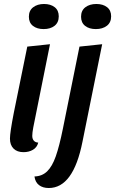

<svg xmlns="http://www.w3.org/2000/svg" viewBox="-20 -744 578 964"><path d="M125 -660Q125 -691 146.5 -707.5Q168 -724 201 -724Q234 -724 254.5 -708Q275 -692 275 -662Q275 -631 254 -614.5Q233 -598 199 -598Q166 -598 145.5 -614Q125 -630 125 -660ZM30 -48Q30 -78 49 -176L117 -510L231 -522L147 -104Q142 -77 142 -62Q142 -47 149.5 -38Q157 -29 172 -28Q166 -4 145.5 8Q125 20 98 20Q66 20 48 2Q30 -16 30 -48ZM387 -660Q387 -691 408.5 -707.5Q430 -724 464 -724Q497 -724 517.5 -708Q538 -692 538 -662Q538 -631 516.5 -614.5Q495 -598 461 -598Q428 -598 407.5 -614Q387 -630 387 -660ZM153 142Q191 141 216.5 116.5Q242 92 260 41Q278 -10 296 -99L379 -510L493 -522L394 -32Q348 200 225 200Q195 200 176 185.5Q157 171 153 142Z"/></svg>

Font: Sansita SW
Style: Italic
Weight: 400
Italic angle: -11°
Designer: Pablo Cosgaya
Foundry: Omnibus-Type
Version: Version 1.000